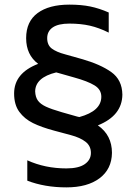

<svg xmlns="http://www.w3.org/2000/svg" viewBox="-20 -708 590 830"><path d="M403 -166Q464 -124 464 -47Q463 23 410.5 62.5Q358 102 267 102Q173 102 98 73V-15Q175 20 267 20Q320 20 346.5 1.5Q373 -17 373 -47Q373 -77 350 -95Q327 -113 286 -124L215 -143Q159 -158 122.5 -176Q86 -194 63.5 -224.5Q41 -255 41 -304Q41 -392 145 -432Q93 -471 93 -543Q93 -615 142.5 -651.5Q192 -688 280 -688Q331 -688 370 -680Q409 -672 450 -654V-567Q408 -588 368.5 -597Q329 -606 280 -606Q232 -606 208 -589.5Q184 -573 184 -543Q184 -513 204 -498Q224 -483 262 -473L333 -453Q414 -430 461 -396.5Q508 -363 509 -299Q508 -208 403 -166ZM418 -290Q418 -321 388.5 -339Q359 -357 301 -373L234 -392L223 -395Q133 -373 132 -313Q133 -288 144 -273Q155 -258 178.5 -247Q202 -236 247 -223L314 -204L323 -202Q418 -228 418 -290Z"/></svg>

Font: Biryani
Style: Regular
Weight: 400
Designer: Dan Reynolds and Mathieu Réguer
Foundry: Dan Reynolds and Mathieu Réguer
Version: Version 1.004; ttfautohint (v1.1) -l 5 -r 5 -G 72 -x 0 -D la